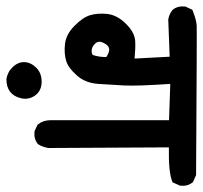

<svg xmlns="http://www.w3.org/2000/svg" viewBox="-42 -574 642 607"><g transform="rotate(90 279.5 -270.0)"><path d="M225.1 31.2Q219.7 30.3 214.6 28.6Q209.5 26.9 204.6 24.4Q199.7 22 195.6 18.6Q191.4 15.1 187.5 11.2Q170.9 -5.9 171.9 -26.9Q173.3 -47.4 190.9 -64.5Q209 -81.1 236.3 -80.1Q264.2 -79.1 278.3 -58.1Q291.5 -38.1 286.1 -15.1Q280.8 7.8 265.6 19.5Q250.5 31.2 226.6 31.2H225.6ZM388.2 -58.6 371.6 -66.4 369.6 -67.4 368.2 -69.3Q355.5 -85.4 355.5 -108.4V-482.9L240.7 -486.8Q248 -380.9 245.6 -338.9Q243.2 -295.4 240.7 -258.8Q239.3 -238.8 232.7 -221.9Q226.1 -205.1 213.9 -191.4Q189.9 -164.1 168 -157.7Q157.2 -154.3 144 -153.3Q130.9 -152.3 116.2 -153.8Q84.5 -156.7 57.1 -184.1Q30.3 -210.4 23.4 -233.9Q16.6 -256.8 19.5 -287.1Q22.9 -318.8 50.8 -346.7Q78.6 -375 106.9 -376Q128.4 -377 160.6 -374L154.8 -484.9L38.6 -480.5H37.6H36.6Q28.8 -481.9 21.2 -485.1Q13.7 -488.3 7.3 -493.7L6.8 -494.1L5.9 -495.1Q-6.3 -510.7 -3.9 -533.2V-534.7L-2.9 -536.6L4.9 -553.2L6.3 -556.6L10.3 -558.1Q39.1 -569.3 55.7 -570.3Q70.8 -571.3 527.3 -568.4H529.3L531.2 -567.4L548.8 -559.6L551.3 -558.6L552.7 -556.6Q564.9 -541 562.5 -518.6V-517.1L561.5 -515.6L553.7 -498L552.2 -494.1L548.3 -492.7Q519.5 -481 441.4 -482.4L443.4 -102.5V-102.1V-101.1Q442.4 -95.7 440.9 -90.3Q439.5 -85 437.3 -79.8Q435.1 -74.7 432.1 -70.3L431.2 -68.4L429.7 -67.4Q414.1 -55.2 391.6 -57.6H390.1ZM149.4 -242.2Q156.2 -262.2 155.8 -284.7Q139.6 -295.4 129.4 -293.5Q118.7 -292 110.8 -275.4Q103.5 -260.3 112.3 -250.5Q122.6 -238.8 134.8 -238.3Q145 -237.8 149.4 -242.2Z"/></g></svg>

Font: NaikaiFont
Style: Bold
Weight: 700
Version: Version 1.89